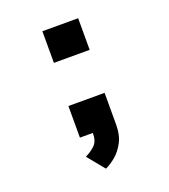

<svg xmlns="http://www.w3.org/2000/svg" viewBox="-125 -591 750 850"><g transform="rotate(-20 250.0 -166.0)"><path d="M172 -499.5H340.5V-350.5H172ZM167 0V-149H337.5V0Q337.5 49.5 319.5 83.2Q301.5 117 276.2 137.8Q251 158.5 228.5 168.5L163 88.5Q191.5 74.5 209.8 56.2Q228 38 228 0Z"/></g></svg>

Font: Trispace
Style: Bold
Weight: 700
Designer: Tyler Finck
Foundry: Etcetera Type Company
Version: Version 1.210; ttfautohint (v1.8.3)